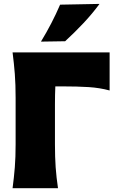

<svg xmlns="http://www.w3.org/2000/svg" viewBox="-20 -988 628 1008"><path d="M46 0Q53.5 -56.5 57.8 -109.8Q62 -163 62 -230.5V-474Q62 -544.5 57.8 -599.5Q53.5 -654.5 46 -713H555.5V-513Q504 -527 445 -530.8Q386 -534.5 307 -534.5H270.5Q268.5 -492 268.5 -441V-230.5Q268.5 -163 272.2 -109.8Q276 -56.5 284.5 0ZM195 -769.5Q253.5 -865.5 295.5 -963.5L502.5 -967.5Q465 -916.5 418.8 -867.2Q372.5 -818 322 -771.5Z"/></svg>

Font: Commissioner Flair ExtraBold
Style: Regular
Weight: 800
Designer: Kostas Bartsokas
Foundry: Kostas Bartsokas
Version: Version 1.000; ttfautohint (v1.8.3)